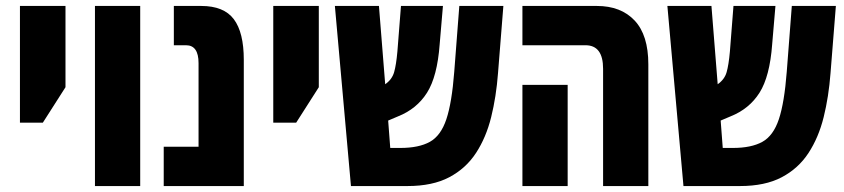

<svg xmlns="http://www.w3.org/2000/svg" viewBox="-20 -625 2835 645"><path d="M47 -213V-605H200V-332L124 -213Z M299 0V-605H451V0Z M530 0V-132H647V-413Q647 -473 605 -473H564V-605H656Q732 -605 765.5 -560.5Q799 -516 799 -424V0Z M898 -213V-605H1051V-332L975 -213Z M1159 0 1105 -605H1253L1274 -342Q1297 -358 1304 -382.5Q1311 -407 1315 -452L1327 -605H1468L1457 -476Q1449 -368 1414.5 -313.5Q1380 -259 1317 -234L1284 -220L1291 -128H1325Q1387 -128 1424 -148.5Q1461 -169 1479.5 -224.5Q1498 -280 1506 -384L1523 -605H1671L1653 -379Q1647 -300 1630 -231.5Q1613 -163 1579 -111Q1545 -59 1489 -29.5Q1433 0 1349 0Z M2006 0V-394Q2006 -473 1947 -473H1735V-605H1985Q2066 -605 2112 -556Q2158 -507 2158 -409V0ZM1735 0V-340H1887V0Z M2276 0 2222 -605H2370L2391 -342Q2414 -358 2421 -382.5Q2428 -407 2432 -452L2444 -605H2585L2574 -476Q2566 -368 2531.5 -313.5Q2497 -259 2434 -234L2401 -220L2408 -128H2442Q2504 -128 2541 -148.5Q2578 -169 2596.5 -224.5Q2615 -280 2623 -384L2640 -605H2788L2770 -379Q2764 -300 2747 -231.5Q2730 -163 2696 -111Q2662 -59 2606 -29.5Q2550 0 2466 0Z"/></svg>

Font: Noto Sans Hebrew ExtraCondensed ExtraBold
Style: Regular
Weight: 800
Width: 2
Designer: Monotype Design Team
Foundry: Monotype Imaging Inc.
Version: Version 2.004; ttfautohint (v1.8.4.7-5d5b)